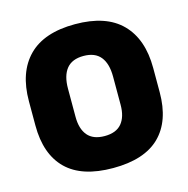

<svg xmlns="http://www.w3.org/2000/svg" viewBox="-100 -751 847 864"><g transform="rotate(-15 323.5 -319.0)"><path d="M323.5 16.5Q178 16.5 106 -54.2Q34 -125 34 -259V-372Q34 -506.5 106.5 -580Q179 -653.5 323.5 -653.5Q468 -653.5 540.5 -580Q613 -506.5 613 -372V-259Q613 -125 541 -54.2Q469 16.5 323.5 16.5ZM323.5 -132.5Q377 -132.5 402.8 -163.2Q428.5 -194 428.5 -250V-381.5Q428.5 -441.5 402.8 -473.5Q377 -505.5 323.5 -505.5Q270 -505.5 244.2 -473.5Q218.5 -441.5 218.5 -381.5V-250Q218.5 -194 244.2 -163.2Q270 -132.5 323.5 -132.5Z"/></g></svg>

Font: Anek Kannada ExtraBold
Style: Regular
Weight: 800
Version: Version 1.003